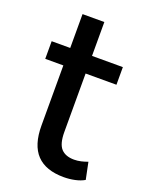

<svg xmlns="http://www.w3.org/2000/svg" viewBox="-126 -703 598 778"><g transform="rotate(20 173.0 -314.5)"><path d="M247 9Q169 9 130 -32Q91 -73 91 -157V-416H13V-492H93V-638H187V-492H320V-416H187V-164Q187 -113 206 -92.5Q225 -72 262 -72Q277 -72 292 -75.5Q307 -79 320 -84L335 -11Q318 -1 294.5 4Q271 9 247 9Z"/></g></svg>

Font: Nunito Sans 10pt Condensed SemiBold
Style: Regular
Weight: 600
Width: 3
Designer: Vernon Adams
Foundry: Vernon Adams
Version: Version 3.101;gftools[0.9.27]